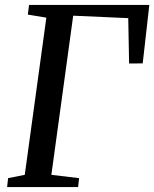

<svg xmlns="http://www.w3.org/2000/svg" viewBox="-20 -763 629 783"><path d="M298.5 0H9L13 -36.5L81 -50L169 -691L93.5 -703.5L98.5 -743H589L562 -504.5L506.5 -504L503 -689L278.5 -699L189.5 -50L302.5 -36.5Z"/></svg>

Font: Merriweather Text
Style: Italic
Weight: 400
Italic angle: -7.8°
Designer: Eben Sorkin
Foundry: Eben Sorkin
Version: Version 2.100